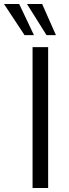

<svg xmlns="http://www.w3.org/2000/svg" viewBox="-80 -941 344 961"><path d="M83 0V-705H161V0ZM153 -765 55 -921H131L200 -765ZM43 -765 -60 -921H16L90 -765Z"/></svg>

Font: Nunito Sans 10pt Condensed
Style: Regular
Weight: 400
Width: 3
Designer: Vernon Adams
Foundry: Vernon Adams
Version: Version 3.101;gftools[0.9.27]